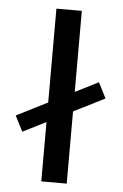

<svg xmlns="http://www.w3.org/2000/svg" viewBox="-51 -738 498 775"><g transform="rotate(5 197.5 -350.0)"><path d="M52 -193 20 -256 343 -419 375 -356ZM146 0V-700H249V0Z"/></g></svg>

Font: Space Grotesk Medium
Style: Regular
Weight: 500
Designer: Florian Karsten
Foundry: Florian Karsten
Version: Version 2.000